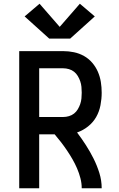

<svg xmlns="http://www.w3.org/2000/svg" viewBox="-20 -1009 640 1029"><path d="M83 0V-735H319Q348 -735 376.5 -729Q405 -723 430 -709Q455 -695 474 -673Q493 -651 504.5 -624.5Q516 -598 520.5 -569.5Q525 -541 525 -512Q525 -479 518.5 -445Q512 -411 495.5 -382Q479 -353 452 -331.5Q425 -310 393 -299Q418 -266 440.5 -231Q463 -196 481.5 -159Q500 -122 512.5 -82Q525 -42 525 0H418Q418 -27 411 -54Q404 -81 393 -106.5Q382 -132 368.5 -155.5Q355 -179 339.5 -202Q324 -225 307.5 -246.5Q291 -268 273 -289H190V0ZM319 -382Q334 -382 349.5 -386.5Q365 -391 377 -400.5Q389 -410 397 -423.5Q405 -437 410 -451.5Q415 -466 416.5 -481.5Q418 -497 418 -512Q418 -528 416.5 -543.5Q415 -559 410 -573.5Q405 -588 397 -601.5Q389 -615 377 -624.5Q365 -634 349.5 -638.5Q334 -643 319 -643H190V-382ZM244 -802 112 -921 192 -989 300 -865 408 -989 488 -921 356 -802Z"/></svg>

Font: Iosevka Curly SmBdEx
Style: Regular
Weight: 600
Width: 7
Monospace: yes
Designer: Belleve Invis
Foundry: Belleve Invis
Version: Version 11.1.0; ttfautohint (v1.8.3)